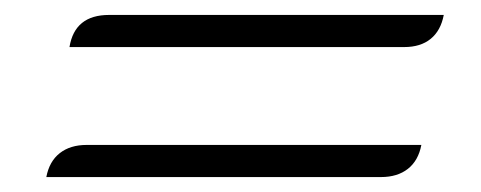

<svg xmlns="http://www.w3.org/2000/svg" viewBox="-20 -420 644 257"><path d="M126 -400H574Q570 -379 556.5 -368Q543 -357 521 -357H73Q80 -400 126 -400ZM96 -226H544Q540 -205 526 -194Q512 -183 490 -183H42Q46 -204 60 -215Q74 -226 96 -226Z"/></svg>

Font: K2D Thin
Style: Italic
Weight: 100
Italic angle: -10°
Designer: Katatrad Aksorn Co.,Ltd.
Foundry: Cadson Demak Co.,Ltd.
Version: Version 1.000; ttfautohint (v1.6)